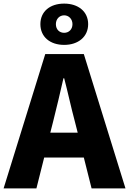

<svg xmlns="http://www.w3.org/2000/svg" viewBox="-28 -1045 716 1065"><path d="M328 -796C406 -796 461 -841 461 -911C461 -981 406 -1025 328 -1025C249 -1025 196 -981 196 -911C196 -841 249 -796 328 -796ZM328 -863C302 -863 282 -881 282 -911C282 -940 302 -960 328 -960C353 -960 374 -940 374 -911C374 -881 353 -863 328 -863ZM-8 0H174L217 -171H437L480 0H668L437 -745H223ZM251 -309 267 -372C286 -446 306 -533 324 -611H328C348 -535 367 -446 387 -372L403 -309Z"/></svg>

Font: Noto Sans CJK HK Black
Style: Regular
Weight: 900
Designer: Ryoko NISHIZUKA 西塚涼子 (kana, bopomofo & ideographs); Paul D. Hunt (Latin, Greek & Cyrillic); Sandoll Communications 산돌커뮤니
Foundry: Adobe
Version: Version 2.004;hotconv 1.0.118;makeotfexe 2.5.65603